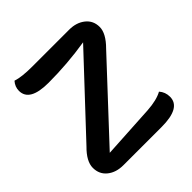

<svg xmlns="http://www.w3.org/2000/svg" viewBox="-195 -893 1043 1043"><g transform="rotate(-45 326.0 -371.5)"><path d="M608 -84Q608 0 459 0H166Q110 0 74 -29Q38 -58 38 -107.5Q38 -157 96 -214L483 -627Q340 -604 195 -604Q50 -604 50 -687Q50 -718 72 -743Q114 -729 194 -729H478Q533 -729 569.5 -700Q606 -671 606 -622Q606 -573 547 -514L161 -100L470 -118Q544 -123 585 -146Q608 -120 608 -84Z"/></g></svg>

Font: Laila SemiBold
Style: Regular
Weight: 600
Designer: Hitesh Malaviya
Foundry: Indian Type Foundry
Version: Version 1.302;PS 1.0;hotconv 1.0.78;makeotf.lib2.5.61930; tt